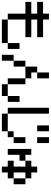

<svg xmlns="http://www.w3.org/2000/svg" viewBox="730 -1270 540 2040"><g transform="rotate(90 1000.0 -250.0)"><path d="M250 0V-62.5H312.5V0ZM312.5 0V-62.5H375V0ZM375 0V-62.5H437.5V0ZM187.5 -375V-437.5H250V-375ZM187.5 -250V-312.5H250V-250ZM62.5 -375V-437.5H125V-375ZM125 -375V-437.5H187.5V-375ZM250 -375V-437.5H312.5V-375ZM437.5 -62.5V-125H500V-62.5ZM437.5 -125V-187.5H500V-125ZM312.5 -375V-437.5H375V-375ZM62.5 -250V-312.5H125V-250ZM125 -250V-312.5H187.5V-250ZM250 -250V-312.5H312.5V-250ZM312.5 -250V-312.5H375V-250ZM125 -437.5V-500H187.5V-437.5ZM125 -312.5V-375H187.5V-312.5ZM125 -187.5V-250H187.5V-187.5ZM125 -125V-187.5H187.5V-125ZM125 -62.5V-125H187.5V-62.5ZM187.5 0V-62.5H250V0ZM0 -250V-312.5H62.5V-250ZM0 -375V-437.5H62.5V-375Z M562.5 0V-62.5H625V0ZM562.5 -62.5V-125H625V-62.5ZM625 -125V-187.5H687.5V-125ZM625 -187.5V-250H687.5V-187.5ZM687.5 -250V-312.5H750V-250ZM687.5 -312.5V-375H750V-312.5ZM750 -375V-437.5H812.5V-375ZM750 -437.5V-500H812.5V-437.5ZM750 -250V-312.5H812.5V-250ZM812.5 -187.5V-250H875V-187.5ZM812.5 -125V-187.5H875V-125ZM937.5 0V-62.5H1000V0ZM1000 -62.5V-125H1062.5V-62.5ZM1000 -125V-187.5H1062.5V-125ZM875 0V-62.5H937.5V0ZM812.5 -62.5V-125H875V-62.5Z M1125 -62.5V-125H1187.5V-62.5ZM1125 -125V-187.5H1187.5V-125ZM1125 -187.5V-250H1187.5V-187.5ZM1125 -250V-312.5H1187.5V-250ZM1125 -312.5V-375H1187.5V-312.5ZM1125 -375V-437.5H1187.5V-375ZM1125 -437.5V-500H1187.5V-437.5ZM1187.5 0V-62.5H1250V0ZM1250 0V-62.5H1312.5V0ZM1312.5 0V-62.5H1375V0ZM1375 -62.5V-125H1437.5V-62.5ZM1437.5 -125V-187.5H1500V-125ZM1437.5 -187.5V-250H1500V-187.5ZM1312.5 -437.5V-500H1375V-437.5ZM1312.5 -375V-437.5H1375V-375ZM1437.5 -437.5V-500H1500V-437.5ZM1437.5 -375V-437.5H1500V-375Z M1562.5 -125V-187.5H1625V-125ZM1562.5 -187.5V-250H1625V-187.5ZM1562.5 -250V-312.5H1625V-250ZM1562.5 -62.5V-125H1625V-62.5ZM1625 -187.5V-250H1687.5V-187.5ZM1687.5 -250V-312.5H1750V-250ZM1750 -250V-312.5H1812.5V-250ZM1812.5 -250V-312.5H1875V-250ZM1875 -187.5V-250H1937.5V-187.5ZM1875 -125V-187.5H1937.5V-125ZM1750 -62.5V-125H1812.5V-62.5ZM1812.5 -62.5V-125H1875V-62.5ZM1750 -187.5V-250H1812.5V-187.5ZM1750 -125V-187.5H1812.5V-125ZM1750 -312.5V-375H1812.5V-312.5ZM1750 0V-62.5H1812.5V0ZM1687.5 -62.5V-125H1750V-62.5Z"/></g></svg>

Font: AprilSans
Style: Regular
Weight: 400
Designer: typesprite
Version: Version 1.001;PS 001.001;hotconv 1.0.88;makeotf.lib2.5.64775